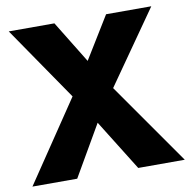

<svg xmlns="http://www.w3.org/2000/svg" viewBox="-94 -771 840 849"><g transform="rotate(-10 326.0 -347.0)"><path d="M-16 0 228 -362 0 -694H205L321 -505L437 -694H640L411 -367L668 0H459L317 -228L185 0Z"/></g></svg>

Font: Cantarell Extra Bold
Style: Regular
Weight: 800
Designer: Dave Crossland, Nikolaus Waxweiler, Florian Fecher, Jacques Le Bailly, Eben Sorkin, Alexei Vanyashin, Alexios Zavras, Em
Version: Version 0.303